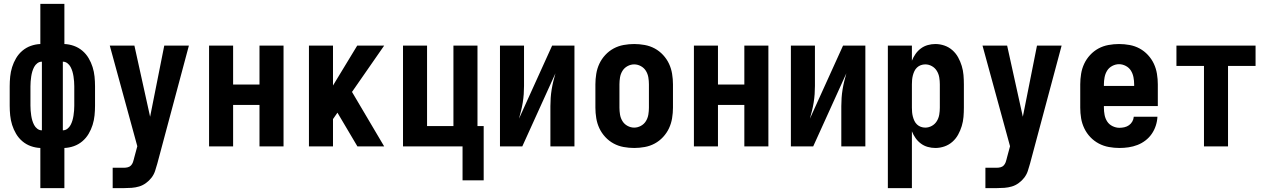

<svg xmlns="http://www.w3.org/2000/svg" viewBox="-20 -755 6540 990"><path d="M188 215V8Q163 7 139 -1.5Q115 -10 95.5 -26.5Q76 -43 63 -65Q50 -87 42.5 -111Q35 -135 32.5 -160Q30 -185 30 -210V-310Q30 -335 32.5 -360Q35 -385 42.5 -409Q50 -433 63 -455Q76 -477 95.5 -493.5Q115 -510 139 -518.5Q163 -527 188 -528V-735H312V-528Q337 -527 361 -518.5Q385 -510 404.5 -493.5Q424 -477 437 -455Q450 -433 457.5 -409Q465 -385 467.5 -360Q470 -335 470 -310V-210Q470 -185 467.5 -160Q465 -135 457.5 -111Q450 -87 437 -65Q424 -43 404.5 -26.5Q385 -10 361 -1.5Q337 7 312 8V215ZM196 -83V-437Q183 -437 172.5 -429Q162 -421 156 -409.5Q150 -398 146.5 -386Q143 -374 141 -361Q139 -348 138 -335Q137 -322 137 -310V-210Q137 -198 138 -185Q139 -172 141 -159Q143 -146 146.5 -134Q150 -122 156 -110.5Q162 -99 172.5 -91Q183 -83 196 -83ZM304 -83Q317 -83 327.5 -91Q338 -99 344 -110.5Q350 -122 353.5 -134Q357 -146 359 -159Q361 -172 362 -185Q363 -198 363 -210V-310Q363 -322 362 -335Q361 -348 359 -361Q357 -374 353.5 -386Q350 -398 344 -409.5Q338 -421 327.5 -429Q317 -437 304 -437Z M561 215V110H619Q629 110 639 107.5Q649 105 655.5 98Q662 91 665.5 81.5Q669 72 671 63V62Q671 62 671 62Q671 62 671 62Q671 62 671 62Q671 62 671 62L688 -1L546 -520H673L754 -153L827 -520H954L791 89Q786 108 779.5 127Q773 146 761 161.5Q749 177 732.5 189Q716 201 697.5 206.5Q679 212 659 213.5Q639 215 619 215Z M1058 0V-520H1182V-319H1318V-520H1442V0H1318V-214H1182V0Z M1573 0V-520H1697V-314L1822 -520H1961L1795 -281L1961 0H1823L1720 -174L1697 -141V0Z M2365 175V0H2058V-520H2182V-105H2318V-520H2442V-105H2474V175Z M2558 0V-520H2682V-312Q2682 -291 2680.5 -269.5Q2679 -248 2675.5 -226.5Q2672 -205 2667 -184.5Q2662 -164 2656 -143L2827 -520H2942V0H2818V-208Q2818 -229 2819.5 -250.5Q2821 -272 2824.5 -293.5Q2828 -315 2833 -335.5Q2838 -356 2844 -377L2673 0Z M3250 8Q3223 8 3195.5 3Q3168 -2 3144 -15Q3120 -28 3101 -48.5Q3082 -69 3070.5 -93.5Q3059 -118 3054.5 -145.5Q3050 -173 3050 -200V-320Q3050 -347 3054.5 -374.5Q3059 -402 3070.5 -426.5Q3082 -451 3101 -471.5Q3120 -492 3144 -505Q3168 -518 3195.5 -523Q3223 -528 3250 -528Q3277 -528 3304.5 -523Q3332 -518 3356 -505Q3380 -492 3399 -471.5Q3418 -451 3429.5 -426.5Q3441 -402 3445.5 -374.5Q3450 -347 3450 -320V-200Q3450 -173 3445.5 -145.5Q3441 -118 3429.5 -93.5Q3418 -69 3399 -48.5Q3380 -28 3356 -15Q3332 -2 3304.5 3Q3277 8 3250 8ZM3250 -97Q3268 -97 3284.5 -106Q3301 -115 3310.5 -130.5Q3320 -146 3323 -164Q3326 -182 3326 -200V-320Q3326 -338 3323 -356Q3320 -374 3310.5 -389.5Q3301 -405 3284.5 -414Q3268 -423 3250 -423Q3232 -423 3215.5 -414Q3199 -405 3189.5 -389.5Q3180 -374 3177 -356Q3174 -338 3174 -320V-200Q3174 -182 3177 -164Q3180 -146 3189.5 -130.5Q3199 -115 3215.5 -106Q3232 -97 3250 -97Z M3558 0V-520H3682V-319H3818V-520H3942V0H3818V-214H3682V0Z M4058 0V-520H4182V-312Q4182 -291 4180.5 -269.5Q4179 -248 4175.5 -226.5Q4172 -205 4167 -184.5Q4162 -164 4156 -143L4327 -520H4442V0H4318V-208Q4318 -229 4319.5 -250.5Q4321 -272 4324.5 -293.5Q4328 -315 4333 -335.5Q4338 -356 4344 -377L4173 0Z M4558 215V-520H4682V-442Q4689 -460 4700.5 -476.5Q4712 -493 4728 -505Q4744 -517 4763.5 -522.5Q4783 -528 4803 -528Q4827 -528 4850 -520Q4873 -512 4891 -496Q4909 -480 4920.5 -459Q4932 -438 4939 -415Q4946 -392 4948 -368Q4950 -344 4950 -320V-200Q4950 -176 4948 -152Q4946 -128 4939 -105Q4932 -82 4920.5 -61Q4909 -40 4891 -24Q4873 -8 4850 0Q4827 8 4803 8Q4783 8 4763.5 2.5Q4744 -3 4728 -15Q4712 -27 4700.5 -43.5Q4689 -60 4682 -78V215ZM4751 -97Q4769 -97 4785 -106Q4801 -115 4810.5 -130.5Q4820 -146 4823 -164Q4826 -182 4826 -200V-320Q4826 -338 4823 -356Q4820 -374 4810.5 -389.5Q4801 -405 4785 -414Q4769 -423 4751 -423Q4739 -423 4728 -419Q4717 -415 4708.5 -407Q4700 -399 4695 -388.5Q4690 -378 4687 -366.5Q4684 -355 4683 -343.5Q4682 -332 4682 -320V-200Q4682 -188 4683 -176.5Q4684 -165 4687 -153.5Q4690 -142 4695 -131.5Q4700 -121 4708.5 -113Q4717 -105 4728 -101Q4739 -97 4751 -97Z M5061 215V110H5119Q5129 110 5139 107.5Q5149 105 5155.5 98Q5162 91 5165.5 81.5Q5169 72 5171 63V62Q5171 62 5171 62Q5171 62 5171 62Q5171 62 5171 62Q5171 62 5171 62L5188 -1L5046 -520H5173L5254 -153L5327 -520H5454L5291 89Q5286 108 5279.5 127Q5273 146 5261 161.5Q5249 177 5232.5 189Q5216 201 5197.5 206.5Q5179 212 5159 213.5Q5139 215 5119 215Z M5752 8Q5725 8 5697.5 3Q5670 -2 5645.5 -15Q5621 -28 5602 -48Q5583 -68 5571 -93Q5559 -118 5554.5 -145Q5550 -172 5550 -200V-320Q5550 -347 5554.5 -374.5Q5559 -402 5570.5 -426.5Q5582 -451 5601 -471.5Q5620 -492 5644 -505Q5668 -518 5695.5 -523Q5723 -528 5750 -528Q5777 -528 5804.5 -523Q5832 -518 5856 -505Q5880 -492 5899 -471.5Q5918 -451 5929.5 -426.5Q5941 -402 5945.5 -374.5Q5950 -347 5950 -320V-208H5672V-200Q5672 -181 5675.5 -162.5Q5679 -144 5689 -128.5Q5699 -113 5716.5 -104.5Q5734 -96 5752 -96Q5765 -96 5778 -99Q5791 -102 5801.5 -109.5Q5812 -117 5818.5 -128.5Q5825 -140 5826 -153H5948Q5947 -130 5939.5 -107Q5932 -84 5918.5 -64.5Q5905 -45 5886 -30.5Q5867 -16 5845 -7.5Q5823 1 5799.5 4.5Q5776 8 5752 8ZM5672 -312H5828V-320Q5828 -338 5824.5 -356.5Q5821 -375 5811.5 -390.5Q5802 -406 5785 -415Q5768 -424 5750 -424Q5732 -424 5715 -415Q5698 -406 5688.5 -390.5Q5679 -375 5675.5 -356.5Q5672 -338 5672 -320Z M6188 0V-415H6046V-520H6454V-415H6312V0Z"/></svg>

Font: Iosevka SS04 Extrabold
Style: Regular
Weight: 800
Monospace: yes
Designer: Belleve Invis
Foundry: Belleve Invis
Version: Version 19.0.0; ttfautohint (v1.8.4)